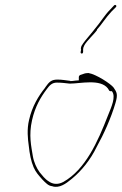

<svg xmlns="http://www.w3.org/2000/svg" viewBox="-20 -741 483 760"><path d="M95 -266C86 -229 90 -191 94 -163C97 -133 103 -102 113 -79C122 -58 134 -46 148 -30C160 -18 172 -4 188 -4V-3C216 4 240 -13 264 -33C302 -64 338 -108 363 -160C391 -210 420 -275 437 -333C447 -367 443 -375 430 -394C419 -409 361 -447 330 -452C324 -452 316 -451 309 -448L297 -444C296 -443 292 -441 292 -436V-423L279 -422C271 -421 265 -420 259 -420H258V-421C241 -423 225 -426 208 -426C184 -426 175 -418 159 -395C158 -394 161 -396 158 -393C133 -362 107 -320 95 -266ZM107 -266C119 -319 141 -356 165 -388C176 -403 186 -414 205 -414C223 -414 238 -412 256 -410C298 -410 377 -430 407 -391C412 -384 412 -380 417 -380H423C440 -358 421 -318 407 -283C367 -180 318 -70 231 -21C207 -8 187 -13 173 -23C158 -32 147 -47 137 -59C125 -75 114 -99 110 -123C104 -161 93 -205 107 -266ZM256 -410 255 -409ZM300 -546H301V-545L299 -534C299 -530 302 -529 304 -529C306 -529 309 -531 309 -536V-546C309 -550 310 -554 314 -562C324 -580 354 -607 364 -622V-624C380 -641 400 -673 421 -695L439 -713C444 -719 436 -725 431 -719L415 -702C395 -682 377 -652 358 -630C347 -615 316 -580 308 -568V-567C303 -562 300 -555 300 -546ZM358 -630Z"/></svg>

Font: Stray Cat
Style: HlCnObl
Weight: 100
Version: Version 1.0